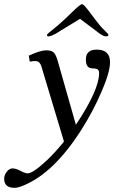

<svg xmlns="http://www.w3.org/2000/svg" viewBox="-128 -669 559 928"><path d="M339.8 -429.2Q403.8 -429.2 403.8 -368.2Q403.8 -320.3 362.3 -224.6Q320.8 -128.9 266.1 -43Q132.8 167 -14.2 227.5Q-42 239.3 -58.1 238.8Q-107.9 238.8 -107.9 194.8Q-107.4 175.8 -94.7 160.2Q-82 144.5 -66.4 145Q-50.8 145 -28.3 157.2Q-5.9 168.9 5.9 168.9Q32.2 168.5 102.5 102.1Q141.1 64.9 181.2 15.1L74.2 -340.8Q66.4 -374 43 -374Q31.2 -374 16.1 -371.1L11.2 -399.9Q67.4 -425.8 94.7 -425.8Q122.1 -425.8 132.8 -414.1Q143.6 -402.3 152.8 -368.2L238.8 -65.9Q350.6 -233.9 351.1 -314.9Q351.1 -333.5 337.9 -336.4Q332 -337.9 314.9 -338.9Q287.1 -340.8 287.1 -380.9Q286.6 -429.2 339.8 -429.2ZM99.1 -500Q99.1 -502.9 109.9 -512.2Q154.3 -546.9 185.1 -576.2L234.9 -624Q261.7 -648.9 268.6 -648.9Q275.4 -648.9 294.9 -624L331.1 -576.2Q356 -542.5 376 -523.4Q396 -504.4 396 -501Q396.5 -493.2 384.8 -493.2Q373 -493.2 356 -504.9L258.8 -578.1L139.2 -504.9Q116.2 -493.2 107.4 -493.2Q98.6 -493.2 99.1 -500Z"/></svg>

Font: Unna-Italic
Style: Italic
Weight: 400
Italic angle: -8°
Designer: Jorge de Buen U.
Foundry: Omnibus-Type
Version: Version 2.006;PS 002.006;hotconv 1.0.70;makeotf.lib2.5.58329